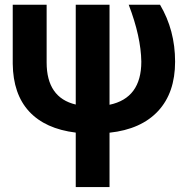

<svg xmlns="http://www.w3.org/2000/svg" viewBox="-20 -548 784 802"><path d="M33.2 0ZM437.5 -528.3V-110.4Q570.3 -138.2 570.3 -290.5Q568.8 -394.5 517.6 -528.3H648.4Q711.4 -421.9 711.4 -290.5Q711.4 -160.6 640.4 -84.2Q569.3 -7.8 437.5 6.3V233.4H296.4V5.9Q168.9 -9.8 101.8 -82.3Q34.7 -154.8 33.2 -281.7V-528.3H174.8V-287.1Q174.8 -140.1 296.4 -111.3V-528.3Z"/></svg>

Font: Roboto
Style: Bold
Weight: 700
Designer: Google
Version: Version 2.134; 2016; ttfautohint (v1.6)